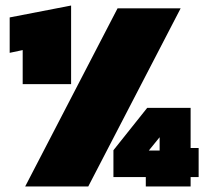

<svg xmlns="http://www.w3.org/2000/svg" viewBox="-20 -674 753 694"><path d="M62 -370V-493L15 -483V-611L237 -654V-370ZM71 0 405 -644H633L299 0ZM507 0V-34H390V-131L512 -284H669V-139H698V-34H669V0ZM518 -130H557V-178Z"/></svg>

Font: Boz Display
Style: Regular
Weight: 900
Version: Version 2.000; ttfautohint (v1.8.3)